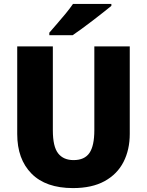

<svg xmlns="http://www.w3.org/2000/svg" viewBox="-20 -951 751 981"><path d="M643 -714V-267Q643 -186 611 -123.5Q579 -61 514.5 -25.5Q450 10 353 10Q214 10 141 -64Q68 -138 68 -266V-714H250V-285Q250 -202 277 -167.5Q304 -133 356 -133Q412 -133 437 -169.5Q462 -206 462 -286V-714ZM549 -931V-921Q532 -907 506.5 -887Q481 -867 452.5 -845Q424 -823 397 -803.5Q370 -784 351 -771H232V-784Q248 -803 270.5 -828.5Q293 -854 315.5 -881.5Q338 -909 353 -931Z"/></svg>

Font: Noto Sans Disp ExtBd
Style: Regular
Weight: 800
Designer: Monotype Design Team
Foundry: Monotype Imaging Inc.
Version: Version 2.000;GOOG;noto-source:20170915:90ef993387c0; ttfaut